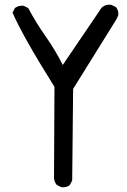

<svg xmlns="http://www.w3.org/2000/svg" viewBox="-20 -790 540 814"><path d="M240.2 3.9 220.7 -5.9Q210.9 -17.6 209 -33.2L210.9 -421.9Q76.2 -636.7 33.2 -736.3L43 -755.9Q58.6 -767.6 80.1 -765.6L99.6 -755.9Q132.8 -693.4 173.8 -635.3Q214.8 -577.1 246.1 -514.6L411.1 -757.8Q428.7 -773.4 452.1 -769.5L471.7 -759.8Q483.4 -746.1 481.4 -724.6L471.7 -705.1L290 -413.1L286.1 -25.4L276.4 -5.9Q262.7 5.9 240.2 3.9Z"/></svg>

Font: NaikaiFont
Style: Regular-Lite
Weight: 400
Version: Version 1.67